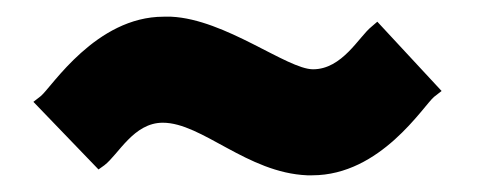

<svg xmlns="http://www.w3.org/2000/svg" viewBox="-20 -465 574 230"><path d="M355 -382C324 -382 250 -442 185 -445H176C95 -445 42 -361 29 -350L20 -343L98 -262L105 -267C122 -280 140 -318 175 -318C222 -318 276 -258 348 -255H354C436 -255 487 -338 500 -349L509 -356L432 -439L425 -433C410 -421 390 -382 355 -382Z"/></svg>

Font: Bluebird
Style: SfBdNrw
Weight: 700
Designer: Jasper
Foundry: Cannot Into Space Fonts
Version: Version 0.98